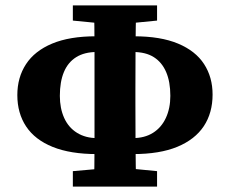

<svg xmlns="http://www.w3.org/2000/svg" viewBox="-20 -689 849 709"><path d="M44 -338Q44 -403 76 -452Q108 -501 172.5 -528Q237 -555 334 -555H392V-497H338Q292 -497 261.5 -478Q231 -459 216 -423Q201 -387 201 -335Q201 -289 217 -253.5Q233 -218 264.5 -198.5Q296 -179 339 -179H392V-120H338Q240 -120 174.5 -146.5Q109 -173 76.5 -222Q44 -271 44 -338ZM417 -120V-179H470Q514 -179 545 -198.5Q576 -218 592.5 -253.5Q609 -289 609 -335Q609 -387 593.5 -423Q578 -459 548 -478Q518 -497 471 -497H417V-555H475Q573 -555 637.5 -528Q702 -501 733.5 -452.5Q765 -404 765 -340Q765 -272 732.5 -223Q700 -174 635 -147Q570 -120 471 -120ZM327 0Q329 -76 329 -153.5Q329 -231 329 -309V-353Q329 -431 329 -511Q329 -591 327 -669H483Q481 -591 480.5 -512Q480 -433 480 -353V-310Q480 -234 480.5 -155Q481 -76 483 0ZM249 -613V-669H560V-613L428 -600H382ZM249 0V-57L386 -69H437L560 -57V0Z"/></svg>

Font: Source Serif 4 18pt
Style: Bold
Weight: 700
Designer: Frank Grießhammer
Foundry: Adobe Systems Incorporated
Version: Version 4.004;hotconv 1.0.116;makeotfexe 2.5.65601